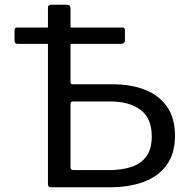

<svg xmlns="http://www.w3.org/2000/svg" viewBox="-20 -795 800 815"><path d="M722.8 -219.1Q722.8 -142.4 686.9 -93.7Q651 -45.1 588.6 -22.6Q526.3 0 447.2 0H195.2Q183.5 0 183.5 -13.6V-762.1Q183.5 -768.6 186.4 -771.7Q189.4 -774.8 196.4 -774.8H264.4Q279.3 -774.8 279.3 -760.3V-446.8Q279.3 -437.3 288.4 -437.3H458.7Q536.4 -437.3 595.7 -413.9Q655 -390.6 688.9 -342.1Q722.8 -293.7 722.8 -219.1ZM624.2 -216.1Q624.2 -293 576.5 -328.6Q528.8 -364.3 449.4 -364.3H289Q279.3 -364.3 279.3 -351V-84.6Q279.3 -73 292.1 -73H442.6Q498.2 -73 539 -86.9Q579.7 -100.8 602 -132.3Q624.2 -163.7 624.2 -216.1ZM510.3 -666.8V-624.5Q510.3 -608.8 491.8 -608.8H56.2Q47.7 -608.8 44.7 -612.3Q41.8 -615.8 41.8 -623V-665.2Q41.8 -678.1 52.1 -678.1H500.3Q510.3 -678.1 510.3 -666.8Z"/></svg>

Font: Libre Franklin Thin
Style: Regular
Weight: 100
Designer: Pablo Impallari, Rodrigo Fuenzalida, Nhung Nguyen
Foundry: Impallari Type
Version: Version 3.000